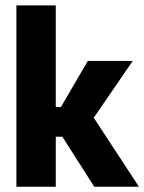

<svg xmlns="http://www.w3.org/2000/svg" viewBox="-20 -706 545 726"><path d="M190.9 -189V0H42V-685.5H190.9V-301.3H210.4L312 -475.6H481.9L334.5 -260.7L505.4 0H336.4L215.8 -189Z"/></svg>

Font: Yantramanav Black
Style: Regular
Weight: 900
Version: Version 1.001;PS 1.0;hotconv 1.0.72;makeotf.lib2.5.5900; ttf